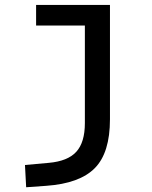

<svg xmlns="http://www.w3.org/2000/svg" viewBox="-20 -538 626 792"><path d="M87.9 234.4 83 142.6 180.7 133.8Q259.3 127 294.7 88.1Q330.1 49.3 330.1 -30.3V-187.5H433.6V-45.9Q433.6 92.3 371.1 155.5Q308.6 218.8 170.9 228.5ZM128.9 -432.6V-517.6H337.9V-432.6ZM330.1 -170.9V-517.6H433.6V-170.9Z"/></svg>

Font: Cascadia Mono
Style: Regular
Weight: 400
Monospace: yes
Designer: Aaron Bell
Foundry: Saja Typeworks
Version: Version 2404.023